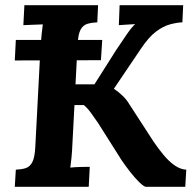

<svg xmlns="http://www.w3.org/2000/svg" viewBox="-20 -720 753 740"><path d="M37 -487 41 -566H374L369 -488ZM37 0 41 -66Q63 -67 79 -72Q95 -77 104.5 -95Q114 -113 116 -153L136 -536Q138 -563 140.5 -588Q143 -613 145 -626Q129 -625 105 -624.5Q81 -624 70 -623L74 -700H358L355 -634Q333 -633 316.5 -628Q300 -623 290.5 -605.5Q281 -588 279 -547L271 -395H344L427 -526Q447 -556 467.5 -586Q488 -616 501 -627Q485 -626 467 -625Q449 -624 438 -623L441 -700H686L683 -634Q661 -633 635 -626Q609 -619 581 -598Q553 -577 523 -532L419 -378Q438 -365 453 -350.5Q468 -336 478 -319L572 -174Q591 -146 611.5 -121.5Q632 -97 654 -82Q676 -67 698 -66L694 0H542Q534 -1 516.5 -18Q499 -35 480.5 -59Q462 -83 449 -102L358 -246Q345 -265 330.5 -285Q316 -305 303 -315Q302 -315 289 -315Q276 -315 267 -315L259 -164Q258 -137 255.5 -112Q253 -87 251 -74Q267 -76 291.5 -76.5Q316 -77 326 -77L322 0Z"/></svg>

Font: Lora
Style: Italic
Weight: 400
Italic angle: -3°
Designer: Olga Karpushina, Alexei Vanyashin (Cyrillic)
Foundry: Cyreal
Version: Version 3.008